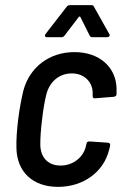

<svg xmlns="http://www.w3.org/2000/svg" viewBox="-20 -720 486 748"><path d="M163 -575H220C225 -575 229 -578 232 -582L287 -654C288 -656 292 -656 293 -654L329 -582C331 -578 334 -575 339 -575H397C405 -575 410 -581 406 -587L346 -694C344 -699 340 -700 335 -700H253C248 -700 244 -699 240 -694L157 -587C153 -581 155 -575 163 -575ZM206 8C306 8 384 -51 405 -136C407 -142 408 -147 409 -153C410 -159 407 -164 401 -164L329 -169C323 -169 318 -167 317 -160C317 -159 316 -158 316 -156C315 -151 314 -148 313 -144C302 -107 265 -75 216 -75C166 -75 137 -108 137 -158C137 -183 139 -215 144 -255C148 -292 154 -325 160 -350C172 -400 209 -434 260 -434C309 -434 340 -400 341 -360C341 -356 341 -351 341 -346C341 -340 344 -336 350 -337L424 -343C430 -344 435 -348 434 -354V-378C431 -458 368 -517 270 -517C171 -517 95 -457 71 -367C64 -337 56 -298 51 -256C46 -216 43 -175 44 -143C46 -51 107 8 206 8Z"/></svg>

Font: Barlow Semi Condensed Medium
Style: Italic
Weight: 500
Width: 4
Italic angle: -7°
Designer: Jeremy Tribby
Foundry: Tribby Type
Version: Version 1.422;hotconv 1.0.109;makeotfexe 2.5.65596